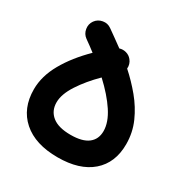

<svg xmlns="http://www.w3.org/2000/svg" viewBox="-163 -772 917 957"><g transform="rotate(30 295.5 -293.5)"><path d="M299.3 57.1Q170.4 57.1 99.1 -5.9Q27.8 -68.8 27.8 -178.2Q27.8 -253.9 71.5 -330.8Q115.2 -407.7 190.4 -481.4Q161.6 -503.9 129.4 -526.4Q107.9 -542 103.5 -568.6Q99.1 -595.2 114.3 -616.7Q129.9 -638.2 156.5 -642.8Q183.1 -647.5 204.6 -631.8Q224.1 -617.7 247.1 -601.6Q270 -585.4 294.9 -566.9Q313.5 -572.8 332.8 -567.4Q352.1 -562 364.7 -546.4Q381.3 -525.9 378.9 -499.5Q427.2 -456.5 469.2 -405.8Q511.2 -355 537.4 -296.1Q563.5 -237.3 563.5 -170.4Q563.5 -63 494.1 -2.9Q424.8 57.1 299.3 57.1ZM158.2 -178.2Q158.2 -129.4 193.6 -100.8Q229 -72.3 299.3 -72.3Q366.7 -72.3 399.9 -97.9Q433.1 -123.5 433.1 -170.4Q433.1 -220.7 395 -278.6Q356.9 -336.4 291 -397.5Q233.9 -341.3 196 -283.2Q158.2 -225.1 158.2 -178.2Z"/></g></svg>

Font: Mikhak Bold
Style: Regular
Weight: 700
Designer: Amin Abedi
Version: Version 3.3